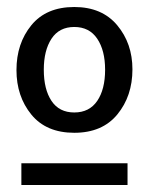

<svg xmlns="http://www.w3.org/2000/svg" viewBox="-20 -725 425 548"><path d="M27 -525Q27 -601 69.5 -653Q112 -705 192 -705Q271 -705 314.5 -653Q358 -601 358 -527Q358 -451 315 -398.5Q272 -346 192 -346Q112 -346 69.5 -398Q27 -450 27 -525ZM280 -526Q280 -581 257.5 -614.5Q235 -648 192 -648Q149 -648 127 -614.5Q105 -581 105 -526Q105 -470 127 -437Q149 -404 192 -404Q235 -404 257.5 -437Q280 -470 280 -526ZM41 -259H344V-197H41Z"/></svg>

Font: Martel Sans
Style: Regular
Weight: 400
Designer: Dan Reynolds and Mathieu Réguer
Foundry: Dan Reynolds and Mathieu Réguer
Version: Version 1.001;PS 001.001;hotconv 1.0.70;makeotf.lib2.5.58329